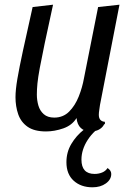

<svg xmlns="http://www.w3.org/2000/svg" viewBox="-20 -540 559 818"><path d="M176 20Q126 20 97.5 0Q69 -20 57.5 -53.5Q46 -87 46 -126Q46 -157 54 -204Q62 -251 78 -325Q94 -399 119 -510L206 -520Q184 -420 170.5 -355.5Q157 -291 149.5 -250.5Q142 -210 139.5 -184.5Q137 -159 137 -137Q137 -113 143.5 -90.5Q150 -68 166.5 -53.5Q183 -39 211 -39Q249 -39 274.5 -64.5Q300 -90 315.5 -129Q331 -168 338 -208L398 -510L489 -520L406 -93Q405 -84 403 -72Q401 -60 401 -51Q401 -37 407.5 -29.5Q414 -22 427 -21Q424 -7 415 2Q406 11 394 15.5Q382 20 367 20Q340 20 324.5 5.5Q309 -9 306 -37Q287 -6 249.5 7Q212 20 176 20ZM374 258Q325 258 294 230Q263 202 263 151Q263 108 284 73Q305 38 336 13.5Q367 -11 396 -22L427 -19V-12Q381 14 354 55.5Q327 97 327 140Q327 201 383 201Q400 201 415 195Q430 189 438 176Q445 180 449.5 186.5Q454 193 454 201Q454 225 431 241.5Q408 258 374 258Z"/></svg>

Font: Sansita Swashed Light Light
Style: Regular
Weight: 300
Version: Version 1.003